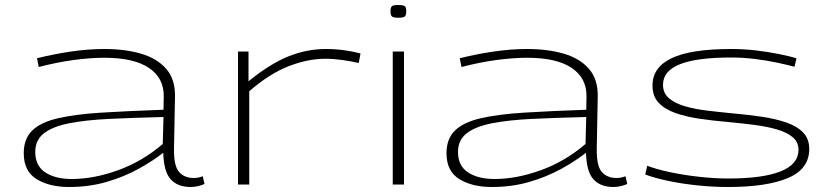

<svg xmlns="http://www.w3.org/2000/svg" viewBox="-20 -738 3311 768"><path d="M75 -125Q75 -183 109 -216Q143 -249 212 -265Q281 -281 386 -287.5Q491 -294 634 -299L635 -352Q636 -426 575.5 -466.5Q515 -507 397 -507Q342 -507 275 -498Q208 -489 135 -470L128 -505Q196 -522 265 -532Q334 -542 397 -542Q481 -542 545 -523Q609 -504 645 -462.5Q681 -421 680 -353L676 -143Q675 -74 696.5 -50Q718 -26 755 -26Q773 -26 791 -33L798 -2Q770 10 742 10Q691 10 663 -20.5Q635 -51 633 -127Q591 -94 534 -62.5Q477 -31 407 -10.5Q337 10 256 10Q178 10 126.5 -21.5Q75 -53 75 -125ZM121 -130Q121 -75 161 -48.5Q201 -22 267 -22Q355 -22 452 -57Q549 -92 631 -162L634 -270Q514 -267 419 -262.5Q324 -258 257.5 -245Q191 -232 156 -205Q121 -178 121 -130Z M974 -532V-413Q1062 -484 1135 -513Q1208 -542 1283 -542Q1324 -542 1361 -536.5Q1398 -531 1422 -524L1415 -486Q1385 -493 1349.5 -498Q1314 -503 1282 -503Q1212 -503 1135.5 -473.5Q1059 -444 977 -373V0H932V-532Z M1573 -667Q1554 -667 1548 -672Q1542 -677 1542 -693Q1542 -709 1548 -713.5Q1554 -718 1573 -718Q1593 -718 1599 -713.5Q1605 -709 1605 -693Q1605 -677 1599 -672Q1593 -667 1573 -667ZM1551 0V-532H1596V0Z M1766 -125Q1766 -183 1800 -216Q1834 -249 1903 -265Q1972 -281 2077 -287.5Q2182 -294 2325 -299L2326 -352Q2327 -426 2266.5 -466.5Q2206 -507 2088 -507Q2033 -507 1966 -498Q1899 -489 1826 -470L1819 -505Q1887 -522 1956 -532Q2025 -542 2088 -542Q2172 -542 2236 -523Q2300 -504 2336 -462.5Q2372 -421 2371 -353L2367 -143Q2366 -74 2387.5 -50Q2409 -26 2446 -26Q2464 -26 2482 -33L2489 -2Q2461 10 2433 10Q2382 10 2354 -20.5Q2326 -51 2324 -127Q2282 -94 2225 -62.5Q2168 -31 2098 -10.5Q2028 10 1947 10Q1869 10 1817.5 -21.5Q1766 -53 1766 -125ZM1812 -130Q1812 -75 1852 -48.5Q1892 -22 1958 -22Q2046 -22 2143 -57Q2240 -92 2322 -162L2325 -270Q2205 -267 2110 -262.5Q2015 -258 1948.5 -245Q1882 -232 1847 -205Q1812 -178 1812 -130Z M2561 -40 2569 -75Q2605 -61 2659 -49.5Q2713 -38 2775 -31Q2837 -24 2894 -24Q3031 -24 3102.5 -52.5Q3174 -81 3174 -139Q3174 -170 3150.5 -189.5Q3127 -209 3087 -220.5Q3047 -232 2996.5 -238.5Q2946 -245 2892 -250Q2833 -255 2778.5 -263Q2724 -271 2681.5 -286Q2639 -301 2614.5 -327Q2590 -353 2590 -396Q2590 -469 2667 -505.5Q2744 -542 2905 -542Q2957 -542 3006.5 -536Q3056 -530 3097.5 -521.5Q3139 -513 3166 -505L3158 -471Q3132 -478 3090.5 -487Q3049 -496 3000.5 -502Q2952 -508 2905 -508Q2767 -508 2699.5 -481Q2632 -454 2632 -399Q2632 -365 2656.5 -344.5Q2681 -324 2721.5 -312.5Q2762 -301 2813 -295Q2864 -289 2917 -284Q2974 -279 3027.5 -271Q3081 -263 3124 -248.5Q3167 -234 3192 -208.5Q3217 -183 3217 -142Q3217 -62 3132 -26Q3047 10 2892 10Q2832 10 2769.5 3.5Q2707 -3 2652.5 -14.5Q2598 -26 2561 -40Z"/></svg>

Font: Georama ExtraExtended ExtraLight
Style: Regular
Weight: 200
Width: 8
Designer: Jean-Baptiste Levee
Foundry: Production Type
Version: Version 1.000